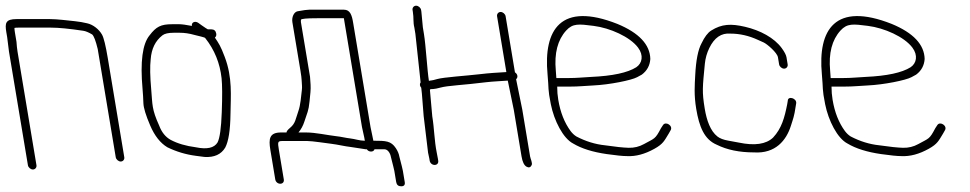

<svg xmlns="http://www.w3.org/2000/svg" viewBox="-43 -550 3405 674"><path d="M85 30 18.5 -369C16.8 -379.7 15.6 -391 14.9 -403L9.2 -437C8.3 -442.3 7.8 -447.3 7.7 -452C10.9 -452.7 15.2 -453 20.6 -453H136.6C162.9 -453 200.4 -449.3 249.1 -442C257.7 -440.8 268.2 -436.4 280.6 -429C286.5 -423.9 293 -406.9 300 -378L363.3 2C364.7 9.9 372.9 17 380.8 17C388.8 17 394.7 9.9 393.3 2L335.2 -347C328 -390 321.4 -417.1 315.2 -428.3C304.6 -447.3 283.3 -464 262.6 -468.3C249.6 -471 249.6 -471 242.3 -472.5C237.5 -473.5 230 -474.5 219.9 -475.6C197.1 -477.9 158.2 -483 131.6 -483H15.6C-23.7 -483 -26.1 -469 -20.8 -437L-17.9 -420L-11.5 -369L55 30C56.3 37.9 64.6 45 72.5 45C80.4 45 86.3 37.9 85 30Z M677.7 -416C710 -375.2 729 -328.4 734.8 -275.6C737.3 -252 737.6 -212.3 735.5 -156.4C733.5 -100.5 728.5 -65 720.7 -50C709 -30.6 683.6 -24.9 644.5 -33C609.7 -37.5 580.2 -46.2 556.2 -59C538.2 -68.8 524.7 -85.5 515.8 -109C489.2 -167.9 492.6 -181.9 487.9 -235C483.7 -281.5 483.1 -317.2 486 -342C488.7 -378.8 502.4 -406.8 527.2 -426C535 -432 548.1 -435 566.6 -435H587.6C604.6 -435 621.7 -432.5 639.1 -427.5C652.6 -423.6 677.2 -419.3 677.7 -416ZM561.6 -465C521.4 -465 505.1 -456.2 482.1 -426C457.1 -396 448.8 -333.3 457.4 -238C458.9 -220.7 459.9 -203.8 460.4 -187.5C461 -171.2 468.9 -145.1 484.4 -109.1C499.8 -73.2 519.8 -47.8 544.5 -33C576 -17.6 609.3 -7.6 644.5 -3C659.8 -1 659.8 -1 675.2 1C709.2 3 733.4 -8 747.7 -32C759.2 -53.7 765.4 -92.9 766.1 -149.5C766.9 -213 773.7 -277.1 745.9 -350.2C731.2 -389.2 725.4 -397 711.4 -418C715.5 -421.3 717.1 -426 716.1 -432C714.4 -442 708.6 -447 698.6 -447H686.6C683.7 -448.3 676.6 -453 665.2 -461L652.7 -470C642 -477.2 628.4 -472.1 630.6 -459C609.9 -463 595.1 -465 586.1 -465Z M1164.1 -516H1043C1035.6 -516 1021.9 -514.2 1002 -510.5C988.2 -508 980.6 -489 983.4 -472L1011.7 -302C1014.3 -286.3 1015.7 -274.8 1016 -267.2C1016.5 -252.4 1018.2 -246.1 1016.6 -233.5C1013.8 -211.4 1012.2 -181.8 1004.3 -159.7C994.5 -132.4 994.5 -117.1 975.2 -101.2C967 -94.4 962.8 -89 962.8 -85H943.8C902.7 -85 899.5 -63.2 906 -24L923.3 80C924.8 88.8 932.4 95 940.8 95C949.3 95 954.8 88.8 953.3 80L936 -24C931.4 -51.9 931.6 -55 948.8 -55H1035.8C1053.1 -55 1103.1 -47.2 1120.4 -45.2C1142.9 -42.5 1167 -36.3 1188.3 -34L1240.7 -26H1244.7C1248.2 -20.7 1253.2 -18 1259.5 -18C1265.8 -18 1269.9 -20.7 1271.7 -26H1289.7H1306.6C1318.5 -26 1327 -11.7 1329 0L1337.8 35C1339.5 41 1340.7 46 1341.3 50L1347.8 89C1349.5 99 1355.3 104 1365.3 104C1375.3 104 1379.5 99 1377.8 89L1371.3 50C1370.5 45.3 1369.3 40 1367.7 34L1359 0C1357.3 -10 1353.2 -20 1346.5 -30C1329.7 -55.2 1312.5 -56 1267.7 -56L1257.7 -104L1196.7 -470C1192.3 -496.6 1186.4 -516 1164.1 -516ZM1164.1 -486 1227.7 -104 1235.8 -67 1237.7 -56H1235.7C1220 -56 1202.7 -62.2 1186.8 -64C1169.1 -66 1157.3 -69.8 1135.3 -72.2C1105.8 -75.5 1065.3 -85 1030.8 -85H1004.8C1014.1 -96.1 1021 -109 1025.7 -123.8C1035.3 -154.2 1040.3 -159.6 1043.6 -193.8C1045.9 -217 1045.9 -217 1046.8 -226.5C1048.5 -244.1 1046.9 -260.2 1045.4 -280L1013.4 -472C1013.1 -474 1013.1 -476.8 1013.5 -480.5C1013.9 -484.2 1032.8 -486 1070.2 -486Z M1405.2 -515 1406.2 -509C1410 -486.5 1406.6 -472.8 1411.6 -453L1415.2 -431L1433.5 -261C1431.4 -257.7 1430.6 -254.3 1431.2 -251C1431.8 -247.7 1433.3 -244.7 1435.7 -242C1438.8 -223.1 1442 -161.9 1444.2 -143L1459.7 -14C1461.9 -4.7 1463.4 2.3 1464.2 7L1465.3 14C1466.8 22.8 1474.4 29 1482.8 29C1491.3 29 1496.8 22.8 1495.3 14L1494.2 7C1493.3 1.7 1491.9 -5.5 1490.1 -14.5C1481.6 -56.3 1481.5 -99.3 1474.4 -142L1466.4 -232C1465.3 -238.2 1469.8 -237 1477.9 -237.5C1483.6 -237.8 1492.1 -239.5 1503.5 -242.6C1514.9 -245.7 1534.5 -248.4 1562.4 -250.8C1590.2 -253.1 1624.4 -256.7 1665 -261.5C1687.8 -264.2 1717.8 -265.3 1739.5 -267L1760.7 -164L1787.8 -1C1791 18.2 1796.8 30.2 1805.1 35C1813.3 39.7 1819.5 37.9 1823.4 29.5C1826.8 22.2 1819.3 7.6 1817.8 -1L1790.5 -165L1768.7 -272C1776.4 -278.2 1774.2 -290.3 1764.7 -296L1731.9 -493C1730.6 -500.9 1722.3 -508 1714.4 -508C1706.5 -508 1700.6 -500.9 1701.9 -493L1734.5 -297C1698.3 -294.6 1681.6 -294.3 1637.1 -289.1C1592.8 -283.9 1514.4 -279 1491.4 -272.4C1481.4 -269.5 1474.4 -267.8 1470.5 -267.5C1466.5 -267.2 1463.9 -266.7 1462.7 -266C1456.8 -301.5 1452 -390.2 1445.2 -431L1441.4 -454L1436.2 -509L1435.2 -515C1433.9 -522.9 1425.7 -530 1417.7 -530C1409.8 -530 1403.9 -522.9 1405.2 -515Z M1910 -276C1910 -280 1909.4 -288.8 1908.1 -302.5C1902.5 -363 1914.5 -409.7 1944.3 -442.6C1967.9 -468.7 1989.2 -465.7 2040.6 -459.2C2098.6 -451.9 2168.2 -420.9 2196.7 -383.1C2217.4 -355.6 2211.2 -327.7 2190.7 -314C2160.3 -294.8 2107.5 -283.4 2032.4 -280C2002.6 -278.6 1983.7 -276 1952.5 -276ZM1913 -246H1957.5C1989.5 -246 2009.1 -248.6 2039.4 -250C2096.6 -252.6 2173.9 -268.3 2193.5 -279L2210 -288C2228.5 -301.8 2238.4 -320.2 2239.9 -343C2238.7 -393.6 2200.2 -434.6 2124.4 -466C1925.4 -544.6 1864.4 -445.9 1879.1 -289.3C1884.1 -236.1 1879.5 -239.5 1890.6 -184.2C1902.1 -126.6 1933.5 -64.2 1969.3 -46C1998.5 -28.5 2037.7 -16.2 2087 -9.1C2119.7 -4.4 2143.6 -2 2158.7 -2C2188.9 -0.5 2220.6 -9 2253.9 -27.5C2285.4 -45 2289 -55.9 2304.5 -81L2310.7 -92C2321.4 -108 2294.1 -125.7 2284.5 -111L2277.3 -100C2256.4 -60.2 2255.5 -65.3 2217.5 -44.2C2201 -35 2183.1 -30.7 2163.9 -31.2C2144.6 -31.7 2116.8 -34.7 2080.3 -40C2046.5 -43.5 2013.1 -53.8 1980.2 -71C1972.7 -75.7 1966 -82 1960 -90C1938.5 -119.2 1924 -155.8 1916.7 -200C1914.2 -214.7 1913 -230 1913 -246Z M2722 -324 2717.9 -349C2716.5 -357 2711 -367.7 2701.3 -381C2674.9 -417.3 2625.6 -443.6 2572.2 -456C2523.6 -467.3 2490.9 -466.3 2453.5 -442.7C2441.6 -435.2 2430.3 -420.3 2419.7 -398C2407.5 -375.7 2400.1 -338.2 2397.5 -285.5C2395.7 -250.6 2392.8 -217.5 2401 -168C2411.4 -105.5 2429 -60.6 2473 -42C2509 -24 2552.5 -15 2603.5 -15C2679.5 -10 2717.4 -57.6 2733.4 -108.5C2741.3 -133.5 2745.2 -142.3 2749.9 -175L2751.9 -187C2754.9 -205.3 2722.4 -214.7 2722.4 -196L2720.4 -184C2711.1 -137 2700.9 -99.2 2670.8 -67C2646.2 -43.6 2606 -37.8 2550.3 -49.5C2542.3 -51.2 2530 -53.4 2513.5 -56.3C2496.9 -59.2 2484.2 -64 2475.5 -70.8C2450.7 -90.2 2437.8 -127.3 2431 -168C2420.9 -228.9 2423.4 -243.2 2431.3 -326C2433.2 -345.4 2438.4 -363.9 2447 -381.5C2464.7 -418 2489.4 -434.8 2521.1 -432C2553.7 -432 2585.9 -424.7 2617.7 -410C2623.5 -407.3 2630.1 -404.3 2637.7 -401C2649.7 -395.6 2685.1 -365.4 2687.9 -349L2692 -324C2693.4 -316.1 2701.6 -309 2709.5 -309C2717.5 -309 2723.4 -316.1 2722 -324Z M2873 -276C2873 -280 2872.4 -288.8 2871.1 -302.5C2865.5 -363 2877.5 -409.7 2907.3 -442.6C2930.9 -468.7 2952.2 -465.7 3003.6 -459.2C3061.6 -451.9 3131.2 -420.9 3159.7 -383.1C3180.4 -355.6 3174.2 -327.7 3153.7 -314C3123.3 -294.8 3070.5 -283.4 2995.4 -280C2965.6 -278.6 2946.7 -276 2915.5 -276ZM2876 -246H2920.5C2952.5 -246 2972.1 -248.6 3002.4 -250C3059.6 -252.6 3136.9 -268.3 3156.5 -279L3173 -288C3191.5 -301.8 3201.4 -320.2 3202.9 -343C3201.7 -393.6 3163.2 -434.6 3087.4 -466C2888.4 -544.6 2827.4 -445.9 2842.1 -289.3C2847.1 -236.1 2842.5 -239.5 2853.6 -184.2C2865.1 -126.6 2896.5 -64.2 2932.3 -46C2961.5 -28.5 3000.7 -16.2 3050 -9.1C3082.7 -4.4 3106.6 -2 3121.7 -2C3151.9 -0.5 3183.6 -9 3216.9 -27.5C3248.4 -45 3252 -55.9 3267.5 -81L3273.7 -92C3284.4 -108 3257.1 -125.7 3247.5 -111L3240.3 -100C3219.4 -60.2 3218.5 -65.3 3180.5 -44.2C3164 -35 3146.1 -30.7 3126.9 -31.2C3107.6 -31.7 3079.8 -34.7 3043.3 -40C3009.5 -43.5 2976.1 -53.8 2943.2 -71C2935.7 -75.7 2929 -82 2923 -90C2901.5 -119.2 2887 -155.8 2879.7 -200C2877.2 -214.7 2876 -230 2876 -246Z"/></svg>

Font: MewTooHand
Style: Lta
Weight: 400
Designer: Mew Too, Robert Jablonski
Version: Version 0.77